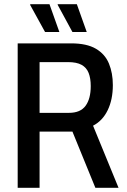

<svg xmlns="http://www.w3.org/2000/svg" viewBox="-20 -892 603 912"><path d="M64 0V-686H318Q392 -686 435.5 -660.5Q479 -635 497.5 -590Q516 -545 516 -488Q516 -419 491.5 -368.5Q467 -318 422 -295L543 0H433L324 -267H168V0ZM168 -356H308Q362 -356 386.5 -389.5Q411 -423 411 -483Q411 -520 401 -545.5Q391 -571 367.5 -584Q344 -597 303 -597H168ZM324 -740 254 -869V-872H345L392 -740ZM194 -740 123 -869 124 -872H215L262 -740Z"/></svg>

Font: Archivo Condensed Medium
Style: Regular
Weight: 500
Width: 3
Designer: Hector Gatti
Foundry: Omnibus-Type
Version: Version 2.001